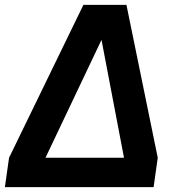

<svg xmlns="http://www.w3.org/2000/svg" viewBox="-47 -765 697 785"><path d="M-27 0 -10 -120 294 -745H470L598 -120L581 0ZM139 -120H460L368 -602Z"/></svg>

Font: Plus Jakarta Sans
Style: Bold Italic
Weight: 700
Italic angle: -8°
Designer: Gumpita Rahayu
Foundry: Tokotype
Version: Version 2.071; ttfautohint (v1.8.4.7-5d5b);gftools[0.9.29]